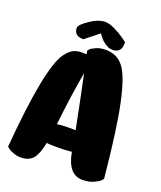

<svg xmlns="http://www.w3.org/2000/svg" viewBox="-154 -948 876 1045"><g transform="rotate(20 284.0 -425.5)"><path d="M449 0Q366 0 344 -124Q309 -120 260.5 -120Q212 -120 199 -123Q186 -56 162.5 -28Q139 0 92 0Q69 0 48 -8Q27 -16 18 -24L8 -32Q47 -502 118 -600Q144 -634 166 -642.5Q188 -651 207 -651Q226 -651 231 -650.5Q236 -650 238 -650L234 -670Q237 -674 242.5 -680.5Q248 -687 272 -698Q296 -709 328 -709Q394 -709 432.5 -659.5Q471 -610 501.5 -467.5Q532 -325 559 -45Q555 -40 547.5 -32.5Q540 -25 513.5 -12.5Q487 0 449 0ZM216 -238Q248 -242 283 -242Q318 -242 323 -241Q287 -423 260 -549Q235 -411 216 -238ZM138 -768Q138 -785 186.5 -818Q235 -851 275 -851Q297 -851 331 -834.5Q365 -818 388 -801L412 -784Q412 -766 409.5 -754Q407 -742 395 -731.5Q383 -721 361 -721Q339 -721 317 -736.5Q295 -752 284 -768L272 -784L193 -721Q138 -721 138 -768Z"/></g></svg>

Font: Chela One
Style: Regular
Weight: 400
Designer: Miguel Hernandez
Foundry: LatinoType
Version: Version 1.001